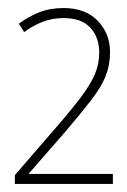

<svg xmlns="http://www.w3.org/2000/svg" viewBox="-20 -827 316 478"><path d="M17 -369V-391L119 -509Q159 -555 182.5 -586.5Q206 -618 216.5 -643Q227 -668 227 -696Q227 -734 205 -758Q183 -782 138 -782Q111 -782 87 -773Q63 -764 40 -747L27 -768Q51 -786 78 -796.5Q105 -807 138 -807Q193 -807 223.5 -775Q254 -743 254 -697Q254 -665 243 -637.5Q232 -610 206.5 -577Q181 -544 140 -496L51 -394H261V-369Z"/></svg>

Font: Noto Sans Tamil Condensed Thin
Style: Regular
Weight: 100
Width: 3
Designer: Jelle Bosma - Monotype Design Team
Foundry: Monotype Imaging Inc.
Version: Version 2.004; ttfautohint (v1.8.4.7-5d5b)